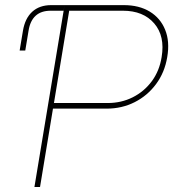

<svg xmlns="http://www.w3.org/2000/svg" viewBox="-20 -748 693 768"><path d="M58.6 -545.9 71.8 -625Q80.1 -674.8 109.1 -701.2Q138.2 -727.5 184.6 -727.5H475.6Q536.1 -727.5 578.9 -701.7Q621.6 -675.8 640.6 -628.9Q659.7 -582 648.9 -519.5Q638.7 -458 604.2 -411.6Q569.8 -365.2 518.8 -339.4Q467.8 -313.5 406.7 -313.5H191.9L140.1 0H117.7L238.3 -727.5L234.4 -705.1H182.6Q106.9 -705.1 94.2 -625L81.1 -545.9ZM195.8 -335.9H410.6Q465.3 -335.9 511 -358.9Q556.6 -381.8 587.2 -423.1Q617.7 -464.4 626.5 -519.5Q640.6 -603.5 596.9 -654.3Q553.2 -705.1 471.7 -705.1H256.8Z"/></svg>

Font: Inter Display Thin
Style: Italic
Weight: 100
Italic angle: -9.39999°
Designer: Rasmus Andersson
Foundry: rsms
Version: Version 4.000;git-a52131595